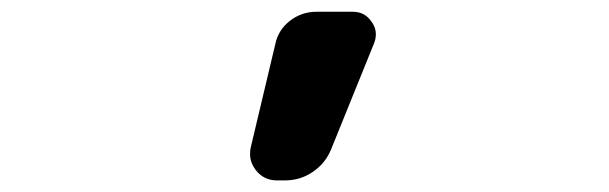

<svg xmlns="http://www.w3.org/2000/svg" viewBox="-20 -566 1040 328"><path d="M545.9 -311.5Q536.1 -287.1 514.6 -272.5Q493.2 -257.8 466.8 -257.8H453.1Q430.7 -257.8 417 -275.4Q407.2 -288.1 407.2 -302.7Q407.2 -308.6 408.2 -313.5L450.2 -490.2Q455.1 -514.6 475.1 -530.3Q495.1 -545.9 520.5 -545.9H583Q603.5 -545.9 615.2 -528.3Q622.1 -518.6 622.1 -507.8Q622.1 -500 619.1 -492.2Z"/></svg>

Font: Gen Jyuu Gothic Monospace Bold
Style: Bold
Weight: 700
Designer: [Source Han Sans]
Ryoko NISHIZUKA  (kana & ideographs); Paul D. Hunt (Latin, Greek & Cyrillic); Wenlong ZHANG  (bopomofo
Version: Version 1.002.20150607